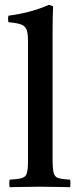

<svg xmlns="http://www.w3.org/2000/svg" viewBox="-20 -775 332 796"><path d="M271 1Q242 1 212 0Q182 -1 145 -1Q108 -1 79 0Q50 1 20 1Q17 -15 20 -30Q54 -32 70 -36.5Q86 -41 91 -56Q96 -71 96 -104V-605Q96 -636 90.5 -651.5Q85 -667 67.5 -673.5Q50 -680 15 -683Q12 -696 15 -710Q55 -715 97 -725.5Q139 -736 183 -755L200 -749Q199 -727 198.5 -699Q198 -671 198 -638V-114Q198 -75 202.5 -58Q207 -41 222.5 -36.5Q238 -32 271 -30Q273 -15 271 1Z"/></svg>

Font: Tiro Kannada
Style: Regular
Weight: 400
Designer: Kannada: John Hudson & Fiona Ross. Latin: John Hudson.
Foundry: Tiro Typeworks Ltd.
Version: Version 1.52